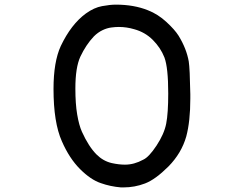

<svg xmlns="http://www.w3.org/2000/svg" viewBox="-20 -775 1040 832"><path d="M211.9 -389.6Q211.9 -506.8 243.2 -575.2Q288.1 -669.9 352.5 -716.8Q387.7 -742.2 422.4 -748.5Q457 -754.9 482.4 -754.9Q560.5 -754.9 621.1 -730.5Q664.1 -713.9 701.2 -679.7Q737.3 -646.5 753.9 -620.1Q788.1 -564.5 797.9 -508.8Q802.7 -478.5 804.7 -367.2Q804.7 -357.4 804.7 -347.7Q804.7 -249 787.1 -183.6Q766.6 -111.3 710 -53.7Q653.3 2.9 608.4 20Q563.5 37.1 515.6 37.1Q507.8 37.1 503.9 37.1Q458 33.2 417 18.6Q373 3.9 326.7 -42.5Q280.3 -88.9 248 -163.1Q211.9 -244.1 211.9 -389.6ZM709 -370.1Q709 -482.4 692.4 -526.4Q675.8 -568.4 642.1 -602.1Q608.4 -635.7 561.5 -648.4Q528.3 -658.2 495.1 -658.2Q480.5 -658.2 461.9 -655.8Q443.4 -653.3 424.8 -644.5Q404.3 -634.8 386.7 -617.2Q352.5 -581.1 328.1 -529.3Q306.6 -482.4 306.6 -391.6Q306.6 -325.2 314.5 -278.8Q322.3 -232.4 335 -204.1Q364.3 -139.6 398.4 -105.5Q426.8 -77.1 463.9 -68.4Q495.1 -61.5 521.5 -61.5Q561.5 -61.5 600.6 -83Q625 -93.8 658.2 -144Q691.4 -194.3 700.2 -239.3Q709 -284.2 709 -370.1Z"/></svg>

Font: JasonHandwriting2
Style: SemiBold
Weight: 600
Version: Version 1.04.7